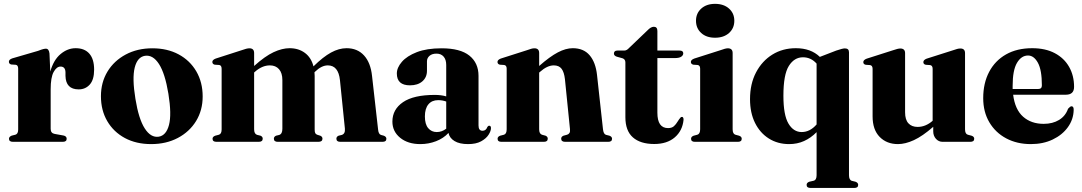

<svg xmlns="http://www.w3.org/2000/svg" viewBox="-20 -718 5480 972"><path d="M230.5 -447.5 234.5 -355.5Q251 -414.5 286.5 -444.2Q322 -474 363 -474Q408 -474 432.2 -446.5Q456.5 -419 456.5 -365.5Q456.5 -314.5 434.5 -290Q412.5 -265.5 378.5 -265.5Q313 -265.5 311.5 -334V-352.5Q310.5 -381 286.5 -381Q266.5 -381 251.5 -353.5Q236.5 -326 236.5 -266V-65.5Q236.5 -43.5 257 -40L301.5 -32Q317.5 -28.5 317.5 -15.5Q317.5 0 297.5 0H46Q25.5 0 25.5 -15.5Q25.5 -26 39.5 -31.5L58 -36Q72 -40 72 -62.5V-370.5Q72 -388 60 -390L37 -391.5Q25 -394.5 25 -405.5Q25 -416.5 42 -422.5L172.5 -460.5Q190.5 -467.5 198.8 -469.5Q207 -471.5 212.5 -471.5Q227.5 -471.5 230.5 -447.5Z M751.5 -473.5Q827 -473.5 884.2 -442.8Q941.5 -412 973.8 -356.8Q1006 -301.5 1006 -229.5Q1006 -160 972.8 -105.5Q939.5 -51 880.5 -19.8Q821.5 11.5 745 11.5Q669.5 11.5 612.2 -19.2Q555 -50 523 -104.8Q491 -159.5 491 -231Q491 -301 524.2 -355.8Q557.5 -410.5 616.5 -442Q675.5 -473.5 751.5 -473.5ZM783.5 -26Q821.5 -32 835.5 -85.5Q849.5 -139 832.5 -243.5Q815.5 -346.5 784.8 -394Q754 -441.5 714 -435.5Q675.5 -429.5 662 -375.8Q648.5 -322 665.5 -218Q682 -115.5 712.8 -67.8Q743.5 -20 783.5 -26Z M1266.5 -449.5V-384Q1321.5 -433.5 1365 -453.8Q1408.5 -474 1446 -474Q1491.5 -474 1523.5 -450.2Q1555.5 -426.5 1567 -382Q1615.5 -430 1655.8 -452Q1696 -474 1734.5 -474Q1789.5 -474 1823 -437.2Q1856.5 -400.5 1863.5 -333L1894 -63Q1896 -39 1908.5 -35L1923 -31Q1936 -26 1936 -15.5Q1936 0 1916.5 0H1703Q1683 0 1683 -16Q1683 -26 1694 -31L1710.5 -35Q1728.5 -41 1726 -67L1701 -312.5Q1693 -387 1639.5 -387Q1608 -387 1575 -355L1572 -352Q1573 -343 1573 -333.5V-62Q1573 -49 1576.2 -43.5Q1579.5 -38 1587 -35.5L1601.5 -31Q1612.5 -26 1612.5 -16Q1612.5 0 1591.5 0H1386.5Q1366.5 0 1366.5 -16Q1366.5 -26 1377.5 -31L1394 -35Q1409.5 -40.5 1409.5 -66V-312.5Q1409.5 -348.5 1392.5 -367.8Q1375.5 -387 1346.5 -387Q1306.5 -387 1270 -354L1266.5 -351V-63.5Q1266.5 -40.5 1281 -35.5L1299 -31Q1310 -26 1310 -16Q1310 0 1289.5 0H1076Q1056 0 1056 -15.5Q1056 -26 1069.5 -31L1088.5 -36Q1102 -40.5 1102 -62.5V-369.5Q1102 -387 1090 -389L1067 -390.5Q1055 -393.5 1055 -404.5Q1055 -415 1072 -421.5L1204 -464Q1229.5 -473.5 1242.5 -473.5Q1266.5 -473.5 1266.5 -449.5Z M1966.5 -102.5Q1966.5 -164 2020.2 -200.8Q2074 -237.5 2181 -237.5Q2214 -237.5 2239 -230V-389Q2239 -416 2226 -431.2Q2213 -446.5 2190 -446.5Q2167 -446.5 2154.2 -435.2Q2141.5 -424 2141.5 -407.5V-359.5Q2141.5 -326.5 2118.2 -306.2Q2095 -286 2055.5 -286Q1989 -286 1989 -346Q1989 -375.5 2014.5 -405Q2040 -434.5 2090.2 -454Q2140.5 -473.5 2215.5 -473.5Q2310 -473.5 2356.2 -436.5Q2402.5 -399.5 2402.5 -334V-82.5Q2402.5 -56 2423 -56Q2440.5 -56 2447.5 -75.5Q2451.5 -81.5 2456.5 -81.5Q2465.5 -81.5 2465.5 -69.5Q2465.5 -54.5 2453.2 -35.5Q2441 -16.5 2415.5 -2.5Q2390 11.5 2349.5 11.5Q2306 11.5 2280.8 -4Q2255.5 -19.5 2250.5 -45Q2225 -17.5 2187.2 -3Q2149.5 11.5 2108 11.5Q2045 11.5 2005.8 -20.5Q1966.5 -52.5 1966.5 -102.5ZM2131 -128.5Q2131 -89 2147.8 -69.2Q2164.5 -49.5 2191 -49.5Q2217 -49.5 2239 -66.5V-204Q2220 -211 2198 -211Q2166.5 -211 2148.8 -189.8Q2131 -168.5 2131 -128.5Z M2709.5 -449.5V-384Q2763.5 -431.5 2804 -452.8Q2844.5 -474 2879.5 -474Q2934.5 -474 2965 -438.2Q2995.5 -402.5 3002.5 -338L3032.5 -64.5Q3035 -39.5 3047.5 -35.5L3065.5 -31Q3078.5 -26 3078.5 -15.5Q3078.5 0 3059 0H2841.5Q2821 0 2821 -16Q2821 -26 2832.5 -31L2851 -36Q2859 -38.5 2863 -45Q2867 -51.5 2865.5 -64.5L2840 -317Q2836 -352.5 2823 -369.8Q2810 -387 2783.5 -387Q2750.5 -387 2713.5 -354L2709.5 -350.5V-63.5Q2709.5 -41 2723.5 -36L2742 -31Q2753 -26 2753 -16Q2753 0 2733 0H2518.5Q2499 0 2499 -15.5Q2499 -26 2512 -31L2531.5 -36Q2545 -40.5 2545 -63.5V-370.5Q2545 -387 2532.5 -389L2510.5 -390.5Q2498.5 -393.5 2498.5 -404.5Q2498.5 -415 2515 -421.5L2646.5 -463.5Q2661 -468.5 2669.2 -471Q2677.5 -473.5 2685.5 -473.5Q2709.5 -473.5 2709.5 -449.5Z M3131.5 -423 3102.5 -431Q3088 -436 3088 -446.5Q3088 -462 3105.5 -462H3140.5Q3153 -462 3165 -475.5L3257.5 -564Q3275 -582.5 3290 -582.5Q3308 -582.5 3308 -561V-462H3420.5Q3439 -462 3439 -448Q3439 -438 3428.8 -431Q3418.5 -424 3396.5 -424H3308V-147.5Q3308 -69.5 3362 -69.5Q3381 -69.5 3391.8 -79.2Q3402.5 -89 3410.2 -102.2Q3418 -115.5 3427.5 -125.5Q3441 -129.5 3440.5 -111.5Q3435 -56 3396 -22.5Q3357 11 3292 11Q3222 11 3184 -22.5Q3146 -56 3146 -124.5V-402Q3146 -418 3131.5 -423Z M3600 -527Q3556 -527 3529.8 -551Q3503.5 -575 3503.5 -613Q3503.5 -650.5 3530 -674.5Q3556.5 -698.5 3600 -698.5Q3644 -698.5 3670.8 -674.5Q3697.5 -650.5 3697.5 -613Q3697.5 -575 3670.8 -551Q3644 -527 3600 -527ZM3689 -449.5V-63.5Q3689 -40 3703 -36L3721.5 -31Q3735 -26.5 3735 -15.5Q3735 0 3715.5 0H3498Q3478.5 0 3478.5 -15.5Q3478.5 -26 3491.5 -31L3510.5 -36Q3524.5 -40.5 3524.5 -63.5V-370.5Q3524.5 -387 3512 -389L3490 -390.5Q3477.5 -393.5 3477.5 -404.5Q3477.5 -415 3494.5 -421.5L3626 -463.5Q3653 -473.5 3664.5 -473.5Q3689 -473.5 3689 -449.5Z M4083.5 233.5Q4063.5 233.5 4063.5 218Q4063.5 207 4077 202L4099 197Q4114 193 4114 169V-49Q4085 -19.5 4050.5 -4Q4016 11.5 3975 11.5Q3917 11.5 3872.2 -16.8Q3827.5 -45 3802.2 -96Q3777 -147 3777 -216Q3777 -293.5 3807.5 -351.5Q3838 -409.5 3890.2 -441.8Q3942.5 -474 4009 -474Q4085 -474 4130.5 -430L4213.5 -462Q4245.5 -473 4257 -473Q4278 -473 4278 -453.5V169Q4278 193 4292.5 197.5L4311 202Q4324.5 207 4324.5 218Q4324.5 233.5 4305 233.5ZM3946 -233.5Q3946 -135.5 3971.5 -92.5Q3997 -49.5 4038.5 -49.5Q4080.5 -49.5 4114 -88V-396Q4085.5 -428 4045 -428Q4001 -428 3973.5 -384.2Q3946 -340.5 3946 -233.5Z M4397.5 -129V-369.5Q4397.5 -386 4385 -388.5L4363 -390Q4350.5 -392.5 4350.5 -403.5Q4350.5 -414.5 4367.5 -421L4499 -463Q4526 -472.5 4537.5 -472.5Q4562 -472.5 4562 -449V-149.5Q4562 -112 4578.8 -93.8Q4595.5 -75.5 4625.5 -75.5Q4666 -75.5 4701.5 -106.5V-369.5Q4701.5 -386 4689 -388.5L4667 -390Q4654.5 -392.5 4654.5 -403.5Q4654.5 -414.5 4671 -421L4803 -463Q4817 -468 4825.5 -470.2Q4834 -472.5 4842 -472.5Q4865.5 -472.5 4865.5 -449V-63.5Q4865.5 -40 4879.5 -36L4898.5 -31Q4912 -26.5 4912 -15.5Q4912 0 4892 0H4752Q4732 0 4718.2 -15.2Q4704.5 -30.5 4704.5 -53V-76Q4650 -28.5 4606.5 -8.5Q4563 11.5 4526 11.5Q4469 11.5 4433.2 -25Q4397.5 -61.5 4397.5 -129Z M5417.5 -278.5Q5417.5 -238.5 5376 -238.5H5109Q5118.5 -163.5 5159.5 -127.2Q5200.5 -91 5263.5 -91Q5309 -91 5341.5 -110.8Q5374 -130.5 5387 -167.5Q5398 -180 5404.5 -180Q5416 -180 5415.5 -161.5Q5414.5 -113.5 5386.2 -74.2Q5358 -35 5309.5 -11.8Q5261 11.5 5198.5 11.5Q5128.5 11.5 5074 -17.5Q5019.5 -46.5 4988.5 -99Q4957.5 -151.5 4957.5 -221Q4957.5 -297 4987.5 -354Q5017.5 -411 5073 -442.5Q5128.5 -474 5205.5 -474Q5272.5 -474 5320 -448.8Q5367.5 -423.5 5392.5 -379.2Q5417.5 -335 5417.5 -278.5ZM5106.5 -283.5Q5106.5 -275.5 5106.5 -267.5H5236Q5254.5 -267.5 5254.5 -285.5Q5254.5 -364 5234.2 -400.5Q5214 -437 5184.5 -437Q5150.5 -437 5128.5 -399.8Q5106.5 -362.5 5106.5 -283.5Z"/></svg>

Font: Fraunces 72pt S000
Style: Bold
Weight: 700
Version: Version 1.000; ttfautohint (v1.8.3)